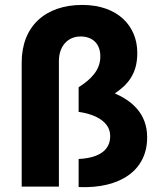

<svg xmlns="http://www.w3.org/2000/svg" viewBox="-20 -757 660 779"><path d="M299 -112V2C468 9 577 -66 577 -199V-201C577 -297 513 -349 446 -378C496 -412 537 -455 537 -541V-543C537 -652 457 -737 314 -737C164 -737 68 -651 68 -503V0H219V-509C219 -570 255 -609 307 -609C356 -609 387 -579 387 -529V-527C387 -472 348 -434 299 -403V-303C372 -293 427 -260 427 -206V-204C427 -147 381 -116 299 -112Z"/></svg>

Font: Mission
Style: Bold
Weight: 700
Version: Version 1.000;FEAKit 1.0